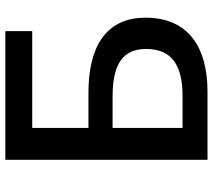

<svg xmlns="http://www.w3.org/2000/svg" viewBox="-58 -718 777 700"><g transform="rotate(-90 330.0 -368.5)"><path d="M97 0H346C506 0 615 -69 615 -226C615 -378 498 -434 342 -434H213V-639H566V-737H97ZM213 -91V-346H328C442 -346 501 -311 501 -224C501 -132 444 -91 330 -91Z"/></g></svg>

Font: Noto Sans JP Medium
Style: Regular
Weight: 500
Designer: Ryoko NISHIZUKA 西塚涼子 (kana, bopomofo & ideographs); Paul D. Hunt (Latin, Greek & Cyrillic); Sandoll Communications 산돌커뮤니
Foundry: Adobe
Version: Version 2.004;hotconv 1.0.118;makeotfexe 2.5.65603